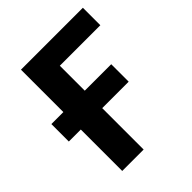

<svg xmlns="http://www.w3.org/2000/svg" viewBox="-199 -835 957 957"><g transform="rotate(-45 279.5 -357.0)"><path d="M107.4 -292H22.9V-415H107.4V-713.9H543.9V-590.8H258.3V-415H444.8V-292H258.3V0H107.4Z"/></g></svg>

Font: Viking Open Sans
Style: Bold
Weight: 700
Foundry: Ascender Corporation
Version: Version 2.001